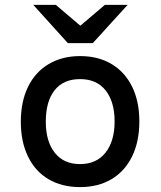

<svg xmlns="http://www.w3.org/2000/svg" viewBox="-20 -752 656 784"><path d="M65 -255Q65 -337 94.5 -397.5Q124 -458 179 -490.5Q234 -523 307 -523Q381 -523 435.5 -490.5Q490 -458 519.5 -398Q549 -338 549 -256Q549 -174 519.5 -113.5Q490 -53 435.5 -20.5Q381 12 307 12Q233 12 178.5 -20Q124 -52 94.5 -112.5Q65 -173 65 -255ZM448 -256Q448 -336 411.5 -382.5Q375 -429 307 -429Q239 -429 203 -383.5Q167 -338 167 -255Q167 -175 203.5 -128.5Q240 -82 307 -82Q374 -82 411 -129Q448 -176 448 -256ZM257 -576 116 -732H208L308 -647L408 -732H501L359 -576Z"/></svg>

Font: Overpass Mono Light
Style: Bold
Weight: 600
Monospace: yes
Designer: Delve Withrington, Dave Bailey
Foundry: Delve Fonts
Version: Version 1.000;DELV;Overpass